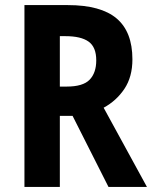

<svg xmlns="http://www.w3.org/2000/svg" viewBox="-20 -734 600 754"><path d="M246 -714Q376 -714 438 -661.5Q500 -609 500 -501Q500 -432 468.5 -385Q437 -338 387 -311L557 0H406L265 -279H215V0H76V-714ZM237 -592H215V-394H242Q306 -394 332 -421Q358 -448 358 -497Q358 -549 328 -570.5Q298 -592 237 -592Z"/></svg>

Font: Noto Sans Gurmukhi UI Condensed
Style: Bold
Weight: 700
Width: 3
Designer: Jelle Bosma - Monotype Design Team
Foundry: Monotype Imaging Inc.
Version: Version 2.004; ttfautohint (v1.8.4.7-5d5b)